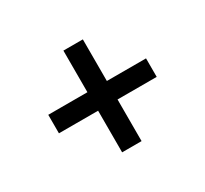

<svg xmlns="http://www.w3.org/2000/svg" viewBox="-103 -687 805 755"><g transform="rotate(-30 300.0 -310.0)"><path d="M255.9 -79.1V-268.1H78.1V-352.1H255.9V-541H344.2V-352.1H522V-268.1H344.2V-79.1Z"/></g></svg>

Font: SourceCodePro-Semibold
Style: Regular
Weight: 600
Monospace: yes
Designer: Paul D. Hunt
Foundry: Adobe Systems Incorporated
Version: Version 1.009;PS 1.000;hotconv 1.0.70;makeotf.lib2.5.5900